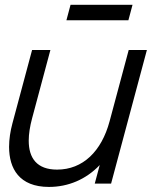

<svg xmlns="http://www.w3.org/2000/svg" viewBox="-20 -742 634 776"><path d="M248.4 -660H498.9L515.6 -722.5H265.1ZM500.2 -540 423 -252C390.3 -130 314.7 -56.5 210.7 -56.5C129.1 -56.5 96.1 -102.9 96.1 -173.5C96.1 -200.7 101 -231.4 109.9 -264.5L183.7 -540H109.7L30.1 -243C21.7 -211.6 16.7 -179.2 16.7 -148.5C16.7 -60.7 57.8 13.5 177.9 13.5C255.4 13.5 327.4 -16.5 383.1 -75L363 0H429L573.7 -540Z"/></svg>

Font: Manrope
Style: RegularItalic
Weight: 400
Italic angle: -15°
Designer: Mikhail Sharanda
Foundry: Mikhail Sharanda
Version: Version 4.502;hotconv 1.0.109;makeotfexe 2.5.65596